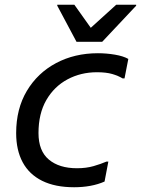

<svg xmlns="http://www.w3.org/2000/svg" viewBox="-20 -780 593 808"><path d="M48 -220Q48 -322 93 -397.5Q138 -473 216 -514.5Q294 -556 392 -556Q428 -556 463.5 -550Q499 -544 520 -532L504 -450H496Q478 -461 452.5 -468.5Q427 -476 388 -476Q320 -476 264 -446Q208 -416 175 -359Q142 -302 142 -220Q142 -145 185.5 -108.5Q229 -72 304 -72Q343 -72 374 -81Q405 -90 428 -100H436L420 -16Q393 -4 360.5 2Q328 8 292 8Q212 8 157.5 -19Q103 -46 75.5 -97Q48 -148 48 -220ZM302 -604 221 -756V-760H293L362 -663L469 -760H553V-756L410 -604Z"/></svg>

Font: Kufam
Style: Italic
Weight: 400
Italic angle: -11°
Designer: Artur Schmal
Foundry: Original Type
Version: Version 1.301; ttfautohint (v1.8.3)